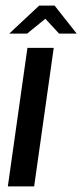

<svg xmlns="http://www.w3.org/2000/svg" viewBox="-20 -666 294 686"><path d="M8 0 78 -495H172L102 0ZM13 -546 120 -646H175L254 -546H191L142 -599L77 -546Z"/></svg>

Font: Alumni Sans SemiBold
Style: Italic
Weight: 600
Italic angle: -8°
Version: Version 1.016